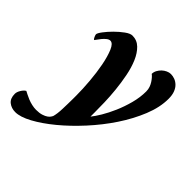

<svg xmlns="http://www.w3.org/2000/svg" viewBox="-257 -587 940 940"><g transform="rotate(45 213.5 -116.5)"><path d="M130 -452Q115 -452 93 -436Q71 -420 50 -399Q29 -378 14 -358Q-1 -338 -1 -330Q-1 -326 3.5 -315.5Q8 -305 13 -304Q14 -305 20 -313.5Q26 -322 34 -332Q42 -342 52 -350Q62 -358 71 -358Q89 -358 102.5 -326Q116 -294 125 -247.5Q134 -201 138.5 -147.5Q143 -94 143 -51V-27Q143 -11 142.5 7.5Q142 26 141.5 43.5Q141 61 139 76Q137 91 134 101Q133 103 129 109.5Q125 116 116 122.5Q107 129 91.5 134Q76 139 53 139Q39 139 23.5 135.5Q8 132 -5.5 126.5Q-19 121 -29.5 115.5Q-40 110 -46 107Q-57 113 -66.5 128.5Q-76 144 -76 157Q-76 189 -57 204Q-38 219 -11 219Q23 219 72 192.5Q121 166 175 121.5Q229 77 282.5 18.5Q336 -40 378.5 -104Q421 -168 447.5 -233.5Q474 -299 474 -358Q474 -384 467 -402Q460 -420 448.5 -431Q437 -442 423.5 -447Q410 -452 396 -452Q385 -452 373 -446.5Q361 -441 351.5 -432Q342 -423 335.5 -411Q329 -399 329 -386Q335 -382 342 -374Q349 -366 355.5 -356Q362 -346 366.5 -333.5Q371 -321 371 -306Q371 -265 359.5 -222Q348 -179 331.5 -141Q315 -103 297 -73Q279 -43 265 -26V-57Q265 -84 264 -123.5Q263 -163 258.5 -207Q254 -251 245.5 -294.5Q237 -338 222 -373Q207 -408 184.5 -430Q162 -452 130 -452Z"/></g></svg>

Font: Vermiglione
Style: Italic
Weight: 400
Italic angle: -11°
Version: Version 1.105